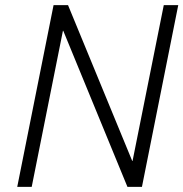

<svg xmlns="http://www.w3.org/2000/svg" viewBox="-20 -731 717 751"><path d="M535.2 0H478.5L227.5 -610.4H226.1L104 0H47.4L189.5 -710.9H246.1L497.1 -101.6H498.5L620.6 -710.9H677.2Z"/></svg>

Font: Franko
Style: Light Italic
Weight: 300
Designer: Google
Version: Version 1.200310; 2013